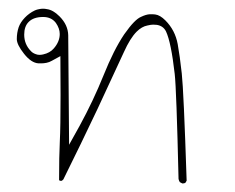

<svg xmlns="http://www.w3.org/2000/svg" viewBox="-20 -249 540 441"><path d="M115.7 165Q118.7 166.5 120.1 166.5Q122.6 166.5 125.5 163.1Q166 81.5 204.1 1L264.6 -129.4Q278.8 -161.1 293.9 -176.3Q305.7 -188 318.4 -190.4Q326.7 -192.4 331.8 -192.4Q336.9 -192.4 340.3 -191.9Q355 -189.5 361.3 -176.8Q373 -151.9 381.3 -79.1Q385.3 -43.9 390.1 162.1Q391.1 166.5 393.1 169.4L398.9 172.4Q403.3 172.4 405.8 170.9L408.7 166Q401.9 -40.5 397.5 -80.3Q393.1 -120.1 388.2 -147.5Q382.3 -179.7 359.9 -202.1Q347.7 -214.4 336.4 -215.8Q332.5 -216.3 330.1 -216.3Q327.6 -216.3 324.2 -216.3Q315.4 -215.8 304.2 -210.4Q296.9 -207.5 287.4 -197.8Q277.8 -188 265.1 -169.9Q241.2 -134.3 217.8 -75.9Q194.3 -17.6 163.1 39.6L138.7 83.5L136.7 -168Q136.2 -191.9 116.7 -211.4Q102.1 -226.1 87.9 -228Q83 -229 79.8 -229Q76.7 -229 74.5 -228.8Q72.3 -228.5 69.8 -228Q64.5 -227.1 60.1 -225.1Q46.9 -218.8 36.9 -208.3Q26.9 -197.8 22.9 -186.5Q18.6 -173.8 18.6 -159.2Q18.6 -146.5 35.2 -125.5Q51.8 -104.5 68.4 -103.5Q71.3 -103.5 75.7 -103.5Q80.1 -103.5 86.7 -104.7Q93.3 -106 99.1 -109.4L118.7 -120.1Q119.1 -55.2 119.1 -30.8Q119.1 42.5 117.4 75.9Q115.7 109.4 115.7 165ZM105 -139.2 105.5 -139.6Q105 -139.6 105 -139.2ZM79.1 -124Q75.2 -123 70.8 -123Q66.4 -123 62.5 -124.5Q55.2 -127 51.3 -131.3Q35.6 -147 35.6 -169.4Q35.6 -188.5 45.9 -198.7Q57.1 -210 79.1 -210Q98.1 -210 108.4 -196.3Q117.2 -183.6 117.2 -170.9Q117.2 -153.3 103.5 -137.7Q94.7 -127.4 79.1 -124Z"/></svg>

Font: NaikaiFont
Style: ExtraLight
Weight: 200
Version: Version 1.89